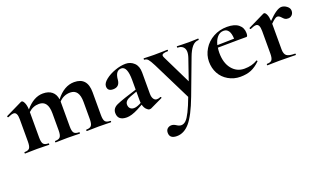

<svg xmlns="http://www.w3.org/2000/svg" viewBox="-69 -816 2554 1516"><g transform="rotate(-20 1208.0 -58.5)"><path d="M594.2 -397.9Q705.1 -397.9 705.1 -272.9V-81.1Q705.1 -41 716.6 -26.6Q728 -12.2 758.8 -12.2Q763.2 -12.2 763.2 -6.1Q763.2 0 758.8 0Q732.9 0 717.8 -1L658.2 -2L600.1 -1Q584 0 558.1 0Q555.2 0 555.2 -6.1Q555.2 -12.2 558.1 -12.2Q588.9 -12.2 600.3 -26.6Q611.8 -41 611.8 -81.1V-225.1Q611.8 -331.1 537.1 -331.1Q481.9 -331.1 442.9 -290V-81.1Q442.9 -41 454.3 -26.6Q465.8 -12.2 497.1 -12.2Q501 -12.2 501 -6.1Q501 0 497.1 0Q471.2 0 456.1 -1L396 -2L337.9 -1Q321.8 0 295.9 0Q293 0 293 -6.1Q293 -12.2 295.9 -12.2Q326.7 -12.2 338.4 -26.6Q350.1 -41 350.1 -81.1V-225.1Q350.1 -331.1 274.9 -331.1Q224.1 -331.1 186 -294.9V-81.1Q186 -41 197.5 -26.6Q209 -12.2 240.2 -12.2Q243.2 -12.2 243.2 -6.1Q243.2 0 240.2 0Q214.4 0 199.2 -1L139.2 -2L80.1 -1Q64.9 0 39.1 0Q36.1 0 36.1 -6.1Q36.1 -12.2 39.1 -12.2Q69.8 -12.2 80.8 -26.6Q91.8 -41 91.8 -81.1V-269Q91.8 -329.1 61 -329.1Q43.9 -329.1 13.2 -314.9H11.2Q8.3 -314.9 6.6 -320.1Q4.9 -325.2 6.8 -326.2L146 -394Q151.9 -396 152.8 -396Q164.1 -396 174.1 -374.5Q184.1 -353 186 -316.9Q253.9 -397.9 332 -397.9Q378.9 -397.9 407 -375Q435.1 -352.1 440.9 -309.1Q509.8 -397.9 594.2 -397.9Z M1031.7 -85V-159.2L977.1 -139.2Q926.8 -121.1 926.8 -87.9Q926.8 -66.9 938.7 -54.9Q950.7 -43 970.7 -43Q990.7 -43 1020 -57.1L1032.7 -64Q1031.7 -70.8 1031.7 -85ZM1031.7 -254.9Q1031.7 -372.1 981.4 -372.1Q931.2 -372.1 925.8 -294.9Q919.9 -238.8 866.7 -238.8Q819.8 -238.8 819.8 -279.8Q819.8 -306.6 853.8 -333.7Q887.7 -360.8 935.8 -377.9Q983.9 -395 1025.4 -395Q1066.9 -395 1096.4 -366.9Q1126 -338.9 1126 -285.2V-107.9Q1126 -79.1 1136.5 -63Q1147 -46.9 1163.6 -46.9Q1180.2 -46.9 1194.8 -54.2H1195.8Q1199.7 -54.2 1201.2 -49.6Q1202.6 -44.9 1198.7 -43L1095.7 5.9Q1091.8 7.8 1081.3 7.8Q1070.8 7.8 1056.4 -7.1Q1042 -22 1035.6 -47.9L989.7 -22.9Q931.2 6.8 892.6 6.8Q816.9 6.8 816.9 -57.1Q816.9 -97.7 861.3 -117.2Q882.8 -127 929.7 -143.1L1031.7 -175.8Z M1374 -374Q1323.7 -374 1323.7 -355Q1323.7 -347.2 1330.1 -335L1447.8 -94.2L1507.8 -268.1Q1529.3 -331.1 1501 -358.4Q1484.9 -374 1455.1 -374Q1453.1 -374 1453.1 -380.1Q1453.1 -386.2 1455.1 -386.2Q1481.9 -386.2 1496.1 -384.8L1555.7 -383.8L1595.7 -384.8Q1607.9 -385.7 1632.8 -386.2Q1634.8 -386.2 1634.8 -380.1Q1634.8 -374 1632.8 -374Q1600.6 -374 1577.1 -346.4Q1553.7 -318.8 1534.7 -267.1L1423.8 27.8Q1370.6 168 1322.3 224.4Q1273.9 280.8 1213.4 280.8Q1152.8 280.8 1152.8 231.9Q1152.8 209 1166.7 197Q1180.7 185.1 1199.5 185.1Q1218.3 185.1 1237.8 198.2Q1279.8 227.1 1314.7 193.8Q1349.6 160.6 1401.9 20L1241.7 -303.2Q1219.7 -346.2 1207.3 -360.1Q1194.8 -374 1176.8 -374Q1173.8 -374 1173.8 -380.1Q1173.8 -386.2 1176.8 -386.2Q1204.6 -386.2 1219.7 -384.8L1261.7 -383.8L1331.1 -384.8Q1347.2 -385.7 1374 -386.2Q1377 -386.2 1377 -380.1Q1377 -374 1374 -374Z M1841.8 -375Q1811.5 -375 1789.6 -351.1Q1767.6 -327.1 1757.8 -285.2L1899.4 -288.1Q1896.5 -375 1841.8 -375ZM2006.8 -295.9Q2006.8 -267.1 1995.6 -267.1H1934.6L1754.9 -265.1Q1752 -246.1 1751.5 -223.1Q1751.5 -137.2 1792 -87.2Q1832.5 -37.1 1896.7 -37.1Q1960.9 -37.1 2004.9 -64.9L2006.8 -65.9Q2008.8 -65.9 2011.2 -62Q2013.7 -58.1 2011.7 -56.2Q1974.6 -20 1936.5 -3.9Q1898.4 12.2 1844.5 12.2Q1790.5 12.2 1744.6 -14.4Q1698.7 -41 1674.8 -85.4Q1650.9 -129.9 1650.9 -184.6Q1650.9 -239.3 1680.7 -288.6Q1710.4 -337.9 1762.5 -366.5Q1814.5 -395 1877.4 -395Q1940.4 -395 1973.6 -368.4Q2006.8 -341.8 2006.8 -295.9Z M2222.7 -295.9V-81.1Q2222.7 -41 2241.7 -26.6Q2260.7 -12.2 2311.5 -12.2Q2315.4 -12.2 2315.4 -6.1Q2315.4 0 2311.5 0Q2276.4 0 2256.8 -1L2175.8 -2L2116.7 -1Q2101.6 0 2075.7 0Q2072.8 0 2072.8 -6.1Q2072.8 -12.2 2075.7 -12.2Q2106.4 -12.2 2117.4 -26.6Q2128.4 -41 2128.4 -81.1V-269Q2128.4 -329.1 2097.7 -329.1Q2080.6 -329.1 2049.8 -314.9H2047.9Q2044.9 -314.9 2043.2 -320.1Q2041.5 -325.2 2043.5 -326.2L2182.6 -394Q2188.5 -396 2189.5 -396Q2200.7 -396 2210.2 -375.5Q2219.7 -355 2221.7 -319.8Q2295.9 -396 2335.4 -396Q2358.4 -396 2380.1 -379.4Q2401.9 -362.8 2401.9 -340.8Q2401.9 -318.8 2388.7 -305.4Q2375.5 -292 2357.4 -292Q2339.4 -292 2330.1 -298.1Q2320.8 -304.2 2307.1 -319.6Q2293.5 -335 2277.6 -335Q2261.7 -335 2222.7 -295.9Z"/></g></svg>

Font: Cormorant-Bold
Style: Bold
Weight: 700
Designer: Christian Thalmann (Catharsis Fonts)
Version: Version 3.000